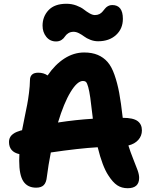

<svg xmlns="http://www.w3.org/2000/svg" viewBox="-20 -977 807 1020"><path d="M277.8 -756.8Q245.6 -756.8 225.8 -781.5Q206.1 -806.2 206.1 -840.8Q206.1 -889.2 238 -923.1Q270 -957 333 -957Q360.8 -957 385.7 -947.8Q410.6 -938.5 425 -927Q439.5 -915.5 455.6 -906.2Q471.7 -897 483.9 -897Q498 -897 508.3 -902.3Q518.6 -907.7 525.1 -915.8Q531.7 -923.8 538.1 -931.6Q544.4 -939.5 554 -944.8Q563.5 -950.2 576.2 -950.2Q632.8 -950.2 632.8 -877Q632.8 -824.2 596.4 -791Q560.1 -757.8 501 -757.8Q480 -757.8 460 -765.6Q439.9 -773.4 427.5 -783Q415 -792.5 399.9 -800.3Q384.8 -808.1 371.1 -808.1Q354 -808.1 342 -800Q330.1 -792 324.5 -782.5Q318.8 -772.9 306.9 -764.9Q294.9 -756.8 277.8 -756.8ZM658.2 22.9Q626.5 22.9 602.8 7.3Q579.1 -8.3 555.2 -45.9Q523.9 -93.3 499 -194.8Q398.9 -189 250 -167Q236.8 -99.6 229 -38.1Q226.1 -7.3 212.6 6.3Q199.2 20 171.9 20Q126.5 20 104.2 -13.4Q82 -46.9 82 -123Q82 -147 83 -158.2Q27.8 -170.4 27.8 -223.1Q27.8 -264.6 82 -280.8Q88.9 -283.7 97.2 -285.2Q101.6 -309.1 110.4 -351.8Q119.1 -394.5 124.3 -420.7Q129.4 -446.8 134 -483.4Q138.7 -520 139.2 -551.8Q139.2 -570.3 150.1 -580.6Q161.1 -590.8 183.1 -590.8Q211.9 -590.8 232.9 -576.2Q272.5 -634.3 322.3 -666.3Q372.1 -698.2 426.8 -698.2Q468.8 -698.2 499.3 -685.3Q529.8 -672.4 551.3 -647.9Q572.8 -623.5 588.1 -579.8Q603.5 -536.1 613.3 -483.6Q623 -431.2 631.8 -353V-351.1Q687.5 -351.1 710.7 -334Q733.9 -316.9 733.9 -284.2Q733.9 -255.4 714.8 -233.9Q695.8 -212.4 662.1 -204.1Q672.4 -170.4 687.5 -133.1Q702.6 -95.7 710.9 -72.8Q719.2 -49.8 719.2 -32.2Q719.2 22.9 658.2 22.9ZM420.9 -546.9Q390.6 -546.9 355 -488.3Q319.3 -429.7 288.1 -326.2Q383.8 -340.8 473.1 -346.2Q473.1 -352.1 472.2 -356Q464.8 -421.9 459.7 -457.5Q454.6 -493.2 448.7 -514.4Q442.9 -535.6 437 -541.3Q431.2 -546.9 420.9 -546.9Z"/></svg>

Font: Shantell Sans Bouncy
Style: Bold
Weight: 700
Designer: Stephen Nixon, Anya Danilova, Shantell Martin
Foundry: Arrow Type
Version: Version 1.006;[9816181b4]